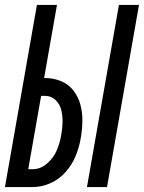

<svg xmlns="http://www.w3.org/2000/svg" viewBox="-40 -755 581 775"><path d="M-20 0 109 -735H190L138 -440H142Q176 -440 206.5 -427.5Q237 -415 256.5 -389.5Q276 -364 284.5 -332.5Q293 -301 292.5 -266.5Q292 -232 286 -198Q280 -162 266 -127Q252 -92 226 -62Q200 -32 164.5 -16Q129 0 92 0ZM311 0 440 -735H521L392 0ZM74 -72H92Q124 -72 150.5 -95.5Q177 -119 189.5 -149Q202 -179 207 -210Q212 -235 212.5 -260.5Q213 -286 207.5 -310Q202 -334 184.5 -351Q167 -368 142 -368H126Z"/></svg>

Font: Iosevka SS08
Style: Italic
Weight: 400
Italic angle: -10°
Monospace: yes
Designer: Belleve Invis
Foundry: Belleve Invis
Version: 2.1.0; ttfautohint (v1.8.2)